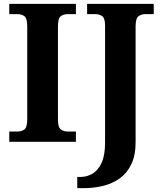

<svg xmlns="http://www.w3.org/2000/svg" viewBox="-20 -734 838 994"><path d="M28 0V-53H70Q92 -53 106.5 -64Q121 -75 121 -118V-596Q121 -639 106.5 -650Q92 -661 70 -661H28V-714H373V-661H331Q309 -661 294.5 -650Q280 -639 280 -596V-118Q280 -75 294.5 -64Q309 -53 331 -53H373V0ZM380 240V182H398Q430 182 459 165Q488 148 506 109Q524 70 524 3V-600Q524 -640 509 -650.5Q494 -661 473 -661H431V-714H776V-661H734Q712 -661 697 -650Q682 -639 682 -596V2Q682 70 660 116Q638 162 600.5 189Q563 216 515 228Q467 240 416 240Z"/></svg>

Font: Noto Serif NP Hmong
Style: Regular
Weight: 400
Designer: Dalton Maag Ltd
Foundry: Dalton Maag Ltd
Version: Version 1.001